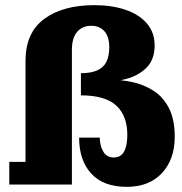

<svg xmlns="http://www.w3.org/2000/svg" viewBox="-20 -716 708 745"><path d="M16 0V-88H79V-480Q79 -589 151.5 -642.5Q224 -696 346 -696Q414 -696 467 -678Q520 -660 550 -625Q580 -590 580 -540Q580 -486 549.5 -454.5Q519 -423 469 -409.5Q419 -396 360 -396L404 -407Q449 -407 493.5 -397.5Q538 -388 575.5 -364Q613 -340 635.5 -296.5Q658 -253 658 -185Q658 -98 608.5 -44.5Q559 9 472 9L421 -105Q449 -105 461.5 -128Q474 -151 474 -193Q474 -267 431 -306.5Q388 -346 294 -346V-432Q333 -432 357.5 -443Q382 -454 393 -476.5Q404 -499 404 -533Q404 -574 385 -595Q366 -616 334 -616Q300 -616 279.5 -592.5Q259 -569 259 -522V0ZM472 9Q381 9 334 -42.5Q287 -94 287 -182H367Q368 -148 381.5 -126.5Q395 -105 421 -105Z"/></svg>

Font: Montagu Slab 144pt
Style: Bold
Weight: 700
Designer: Florian Karsten
Foundry: Florian Karsten
Version: Version 1.000